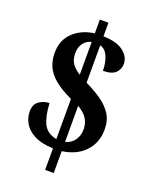

<svg xmlns="http://www.w3.org/2000/svg" viewBox="-154 -844 798 1007"><g transform="rotate(20 244.5 -340.5)"><path d="M225 -41Q157 -44 117.5 -65.5Q78 -87 61 -118Q44 -149 44 -182Q44 -222 70 -240Q96 -258 127 -258Q130 -188 150.5 -145.5Q171 -103 225 -93V-317Q161 -347 126 -377Q91 -407 76.5 -440.5Q62 -474 62 -516Q62 -587 108 -630.5Q154 -674 225 -683V-760H273V-684Q349 -682 386 -652.5Q423 -623 423 -584Q423 -554 402 -533.5Q381 -513 332 -513Q332 -557 317.5 -591.5Q303 -626 273 -634V-425Q321 -402 360.5 -375Q400 -348 423 -312.5Q446 -277 446 -227Q446 -152 399.5 -103Q353 -54 273 -43V79H225ZM225 -635Q199 -630 181.5 -607.5Q164 -585 164 -551Q164 -517 178.5 -494.5Q193 -472 225 -452ZM273 -95Q306 -103 324 -128.5Q342 -154 342 -189Q342 -223 326 -248.5Q310 -274 273 -296Z"/></g></svg>

Font: Noto Serif Hebrew Condensed
Style: Bold
Weight: 700
Width: 3
Designer: Monotype Design Team
Foundry: Monotype Imaging Inc.
Version: Version 2.004; ttfautohint (v1.8.4.7-5d5b)